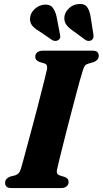

<svg xmlns="http://www.w3.org/2000/svg" viewBox="-20 -958 523 978"><path d="M271 -95.5Q267.5 -81.5 271.5 -74.5Q275.5 -67.5 285 -64L308.5 -57Q319 -53 324.2 -47Q329.5 -41 329.5 -31.5Q329.5 -17.5 319.2 -8.8Q309 0 290 0H40Q20 0 13 -7.5Q6 -15 6 -27Q6 -39 13.8 -47Q21.5 -55 32 -58.5L57.5 -65Q69 -69 75.2 -76Q81.5 -83 87 -100Q92 -117 100.5 -148.5Q109 -180 120 -220.8Q131 -261.5 143.2 -306.8Q155.5 -352 167.2 -397.2Q179 -442.5 189.2 -483.2Q199.5 -524 207.5 -555.5Q215.5 -587 219 -604Q221.5 -616.5 218.8 -624.2Q216 -632 204.5 -635.5L181 -642.5Q169.5 -647.5 164.5 -653.5Q159.5 -659.5 159.5 -668.5Q159.5 -683 170 -691.5Q180.5 -700 201 -700H449.5Q469.5 -700 476.2 -692.5Q483 -685 483 -673.5Q483 -661.5 475.5 -653.5Q468 -645.5 456.5 -641.5L430.5 -634Q418.5 -630.5 413 -624Q407.5 -617.5 402.5 -601Q396.5 -583 387 -549Q377.5 -515 366 -471.2Q354.5 -427.5 341.8 -379.2Q329 -331 317.2 -284.2Q305.5 -237.5 295.5 -198Q285.5 -158.5 279 -131.2Q272.5 -104 271 -95.5ZM269 -869.5 285.5 -782.5Q287.5 -774 286.5 -767.2Q285.5 -760.5 278 -754.5Q271 -749.5 262.5 -749.5Q254 -749.5 246.5 -753.5L179 -799.5Q154 -814 142.2 -830.2Q130.5 -846.5 133.5 -870.5Q137 -893.5 156.5 -912Q176 -930.5 203 -934Q233.5 -937.5 248 -919.5Q262.5 -901.5 269 -869.5ZM442 -869.5 456 -781.5Q457 -773 455.5 -766Q454 -759 446.5 -753.5Q439.5 -749 430.8 -749.5Q422 -750 416 -754L350 -802.5Q326.5 -818 315.8 -835.2Q305 -852.5 308.5 -876.5Q313 -899.5 333.2 -917.5Q353.5 -935.5 381 -937.5Q411.5 -940 424.5 -921Q437.5 -902 442 -869.5Z"/></svg>

Font: Fraunces
Style: Bold Italic
Weight: 700
Italic angle: -16°
Version: Version 1.000;[b76b70a41]